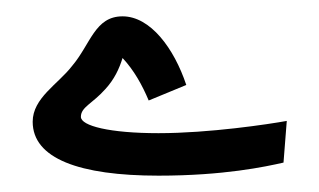

<svg xmlns="http://www.w3.org/2000/svg" viewBox="-20 -209 391 235"><path d="M174 6C254 6 305 -5 327 -10L331 -61C309 -57 236 -46 174 -46C114 -46 79 -55 79 -66C79 -78 93 -82 109 -100C120 -112 126 -125 130 -138C144 -123 154 -105 162 -86L208 -105C193 -150 164 -189 130 -189C96 -189 91 -155 68 -128C51 -106 20 -89 20 -60C20 -15 77 6 174 6Z"/></svg>

Font: Noto Sans Arabic UI
Style: Regular
Weight: 400
Designer: Monotype Design Team, Nadine Chahine and Nizar Qandah
Foundry: Monotype Imaging Inc.
Version: Version 2.010